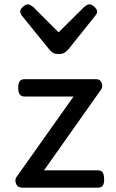

<svg xmlns="http://www.w3.org/2000/svg" viewBox="-20 -865 535 885"><path d="M83 0Q61 0 54 -18Q47 -36 56 -49L319 -420H94Q79 -420 71.5 -429Q64 -438 64 -460Q64 -483 71.5 -491.5Q79 -500 94 -500H423Q436 -500 443 -492Q450 -484 451 -472.5Q452 -461 445 -451L183 -80H431Q446 -80 453 -70.5Q460 -61 460 -38Q460 -17 453 -8.5Q446 0 431 0ZM393 -845Q402 -845 415 -833.5Q428 -822 428 -811Q428 -809 427 -805.5Q426 -802 421 -795L294 -636Q288 -630 279 -623Q270 -616 250 -616Q231 -616 222 -623Q213 -630 208 -636L79 -795Q75 -802 74 -805.5Q73 -809 73 -811Q73 -822 85.5 -833.5Q98 -845 108 -845Q114 -845 120 -841.5Q126 -838 133 -833L250 -716L368 -833Q374 -838 380 -841.5Q386 -845 393 -845Z"/></svg>

Font: Playwrite PT
Style: Regular
Weight: 400
Designer: Veronika Burian, José Scaglione
Foundry: TypeTogether
Version: Version 1.002